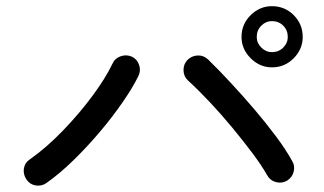

<svg xmlns="http://www.w3.org/2000/svg" viewBox="-20 -763 1040 616"><path d="M128.9 -175.8Q113.3 -165 94.7 -168Q76.2 -170.9 65.4 -186.5Q53.7 -203.1 56.6 -222.2Q59.6 -241.2 76.2 -252Q129.9 -290 182.1 -344.2Q234.4 -398.4 276.4 -455.1Q318.4 -511.7 340.8 -558.6Q348.6 -576.2 367.2 -582.5Q385.7 -588.9 403.3 -581.1Q419.9 -573.2 426.3 -554.7Q432.6 -536.1 423.8 -518.6Q406.2 -482.4 373.5 -435.1Q340.8 -387.7 300.3 -339.8Q259.8 -292 215.8 -249Q171.9 -206.1 128.9 -175.8ZM901.4 -183.6Q884.8 -173.8 865.7 -178.7Q846.7 -183.6 836.9 -201.2Q819.3 -232.4 790 -271.5Q760.7 -310.5 726.1 -352.5Q691.4 -394.5 654.3 -434.1Q617.2 -473.6 583 -504.9Q569.3 -517.6 568.8 -537.1Q568.4 -556.6 581.1 -570.3Q594.7 -584 613.8 -585Q632.8 -585.9 647.5 -572.3Q681.6 -539.1 719.7 -498Q757.8 -457 794.9 -413.6Q832 -370.1 864.3 -327.1Q896.5 -284.2 917 -247.1Q926.8 -231.4 922.4 -212.9Q918 -194.3 901.4 -183.6ZM852.5 -546.9Q813.5 -546.9 784.2 -576.2Q754.9 -605.5 754.9 -644.5Q754.9 -685.5 784.2 -714.4Q813.5 -743.2 852.5 -743.2Q893.6 -743.2 922.4 -714.4Q951.2 -685.5 951.2 -644.5Q951.2 -605.5 922.4 -576.2Q893.6 -546.9 852.5 -546.9ZM852.5 -595.7Q874 -595.7 888.7 -610.4Q903.3 -625 903.3 -644.5Q903.3 -666 888.7 -680.7Q874 -695.3 852.5 -695.3Q833 -695.3 818.4 -680.7Q803.7 -666 803.7 -644.5Q803.7 -625 818.4 -610.4Q833 -595.7 852.5 -595.7Z"/></svg>

Font: KTXP_ComRound
Style: Medium
Weight: 500
Version: Version 1.01;May 16, 2022;FontCreator 13.0.0.2683 64-bit